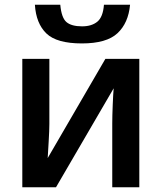

<svg xmlns="http://www.w3.org/2000/svg" viewBox="-20 -789 681 809"><path d="M188 -541H74V0H216L459 -417Q457 -396 455 -348Q453 -300 453 -269V0H567V-541H424L181 -123Q182 -141 185 -191Q188 -241 188 -267ZM528 -769H418Q414 -717 390 -697.5Q366 -678 326 -678Q281 -678 260 -696Q239 -714 234 -769H127Q132 -690 175.5 -648Q219 -606 325 -606Q429 -606 475 -649Q521 -692 528 -769Z"/></svg>

Font: Noto Sans Display Medium
Style: Regular
Weight: 500
Designer: Monotype Design Team
Foundry: Monotype Imaging Inc.
Version: Version 1.900